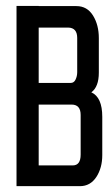

<svg xmlns="http://www.w3.org/2000/svg" viewBox="-20 -638 371 658"><path d="M318.7 -507.4V-389.3Q318.7 -340.4 293 -321.6Q330.5 -304.8 330.5 -237.6V-106.7Q330.5 -62.7 310.3 -31.6Q299.9 -15.8 285.8 -7.9Q271.7 0 254 0H39H36.6V-2.5V-615.6V-617.6H39H110.2H112.6V-617.1H242.1Q278.7 -617.1 298.9 -584.5Q318.7 -552.4 318.7 -507.4ZM244.6 -390.8V-507.9Q244.6 -543 213.4 -543.5H112.6V-353.8H222.3Q233.2 -353.8 238.6 -364.6Q244.6 -376.5 244.6 -390.8ZM112.6 -71.1H229.2Q256.4 -71.1 256.4 -108.2V-244.1Q256.4 -279.6 225.3 -279.6H112.6Z"/></svg>

Font: RIT Uroob
Style: 

Weight: 700
Designer: Hussain K H
Foundry: RIT
Version: 2.1.1